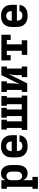

<svg xmlns="http://www.w3.org/2000/svg" viewBox="1521 -2089 783 3865"><g transform="rotate(-90 1912.5 -156.5)"><path d="M44 215V105H85V-410H44V-520H217V-438Q226 -458 240 -475.5Q254 -493 272 -505.5Q290 -518 311.5 -523Q333 -528 355 -528Q381 -528 406.5 -520.5Q432 -513 452.5 -497Q473 -481 487 -459Q501 -437 509 -412.5Q517 -388 520 -362Q523 -336 523 -310V-210Q523 -184 520 -158Q517 -132 509 -107.5Q501 -83 487 -61Q473 -39 452.5 -23Q432 -7 406.5 0.5Q381 8 355 8Q333 8 311.5 3Q290 -2 272 -14.5Q254 -27 240 -44.5Q226 -62 217 -82V105H285V215ZM301 -102Q321 -102 339.5 -110.5Q358 -119 370 -135Q382 -151 386.5 -170.5Q391 -190 391 -210V-310Q391 -330 386.5 -349.5Q382 -369 370 -385Q358 -401 339.5 -409.5Q321 -418 301 -418Q282 -418 264 -409Q246 -400 235 -384Q224 -368 220.5 -348.5Q217 -329 217 -310V-210Q217 -191 220.5 -171.5Q224 -152 235 -136Q246 -120 264 -111Q282 -102 301 -102Z M903 8Q873 8 843.5 3Q814 -2 787 -14.5Q760 -27 738 -48Q716 -69 702 -95Q688 -121 682.5 -150.5Q677 -180 677 -210V-310Q677 -340 682.5 -369Q688 -398 701.5 -424.5Q715 -451 736.5 -471.5Q758 -492 785 -505Q812 -518 841 -523Q870 -528 900 -528Q930 -528 959 -523Q988 -518 1015 -505Q1042 -492 1063.5 -471.5Q1085 -451 1098.5 -424.5Q1112 -398 1117.5 -369Q1123 -340 1123 -310V-208H803Q803 -186 808.5 -165.5Q814 -145 827.5 -128.5Q841 -112 861.5 -104.5Q882 -97 903 -97Q918 -97 933 -99.5Q948 -102 961.5 -109Q975 -116 984.5 -128.5Q994 -141 995 -156H1121Q1119 -131 1110 -107Q1101 -83 1085 -63Q1069 -43 1048 -29Q1027 -15 1003 -6.5Q979 2 953.5 5Q928 8 903 8ZM803 -312H997Q997 -333 992 -354Q987 -375 974 -391Q961 -407 941 -415Q921 -423 900 -423Q879 -423 859 -415Q839 -407 826 -391Q813 -375 808 -354Q803 -333 803 -312Z M1229 0V-110H1270V-410H1237V-520H1435V-410H1402V-110H1509V-410H1476V-520H1674V-410H1641V-110H1748V-410H1715V-520H1913V-410H1880V-110H1921V0Z M1994 0V-110H2035V-410H1994V-520H2208V-410H2167V-312Q2167 -290 2166 -268.5Q2165 -247 2162 -225.5Q2159 -204 2154 -183Q2149 -162 2144 -141L2333 -520H2506V-410H2465V-110H2506V0H2292V-110H2333V-208Q2333 -230 2334 -251.5Q2335 -273 2338 -294.5Q2341 -316 2346 -337Q2351 -358 2356 -379L2167 0Z M2740 0V-110H2822V-410H2735V-333H2629V-520H3146V-333H3040V-410H2953V-110H3035V0Z M3528 8Q3498 8 3468.5 3Q3439 -2 3412 -14.5Q3385 -27 3363 -48Q3341 -69 3327 -95Q3313 -121 3307.5 -150.5Q3302 -180 3302 -210V-310Q3302 -340 3307.5 -369Q3313 -398 3326.5 -424.5Q3340 -451 3361.5 -471.5Q3383 -492 3410 -505Q3437 -518 3466 -523Q3495 -528 3525 -528Q3555 -528 3584 -523Q3613 -518 3640 -505Q3667 -492 3688.5 -471.5Q3710 -451 3723.5 -424.5Q3737 -398 3742.5 -369Q3748 -340 3748 -310V-208H3428Q3428 -186 3433.5 -165.5Q3439 -145 3452.5 -128.5Q3466 -112 3486.5 -104.5Q3507 -97 3528 -97Q3543 -97 3558 -99.5Q3573 -102 3586.5 -109Q3600 -116 3609.5 -128.5Q3619 -141 3620 -156H3746Q3744 -131 3735 -107Q3726 -83 3710 -63Q3694 -43 3673 -29Q3652 -15 3628 -6.5Q3604 2 3578.5 5Q3553 8 3528 8ZM3428 -312H3622Q3622 -333 3617 -354Q3612 -375 3599 -391Q3586 -407 3566 -415Q3546 -423 3525 -423Q3504 -423 3484 -415Q3464 -407 3451 -391Q3438 -375 3433 -354Q3428 -333 3428 -312Z"/></g></svg>

Font: Iosevka Etoile Extrabold
Style: Regular
Weight: 800
Designer: Belleve Invis
Foundry: Belleve Invis
Version: Version 22.1.2; ttfautohint (v1.8.4)